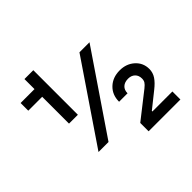

<svg xmlns="http://www.w3.org/2000/svg" viewBox="-178 -938 1174 1174"><g transform="rotate(-45 408.5 -351.5)"><path d="M483.4 29.3V-43L650.9 -174.3Q669.4 -189 676.3 -200.2Q683.1 -211.4 683.1 -227.5Q683.1 -254.9 666.3 -271Q649.4 -287.1 622.1 -287.1Q591.8 -287.1 574.2 -271Q556.6 -254.9 556.6 -226.1H483.4Q483.4 -285.6 522.2 -322.5Q561 -359.4 621.6 -359.4Q679.2 -359.4 717.8 -324.5Q756.3 -289.6 756.3 -236.8Q756.3 -205.6 739 -179.4Q721.7 -153.3 687 -126L585.4 -44.9V-40H758.3V29.3ZM52.2 -580.1V-646.5H172.4V-733.4H249V-348.1H172.4V-580.1ZM263.7 -97.7H177.2L525.9 -611.3H612.8Z"/></g></svg>

Font: Estedad-FD Bold
Style: Regular
Weight: 700
Designer: Amin Abedi
Version: Version 7.3